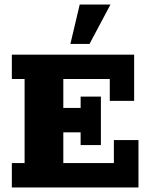

<svg xmlns="http://www.w3.org/2000/svg" viewBox="-20 -823 652 843"><path d="M32 0V-107H88V-476H32V-583H569V-380H462V-476H258V-349H334V-399H423V-186H334V-242H258V-107H480V-208H588V0ZM289 -630 330 -803H465L373 -630Z"/></svg>

Font: Rokkitt SemiBold ExtraBold
Style: Regular
Weight: 800
Version: Version 3.103